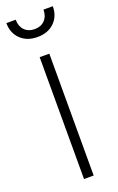

<svg xmlns="http://www.w3.org/2000/svg" viewBox="-159 -754 488 793"><g transform="rotate(-20 85.0 -357.5)"><path d="M64.5 0V-535.6H106.9V0ZM85.4 -616.7Q39.6 -616.7 11.5 -643.8Q-16.6 -670.9 -16.6 -714.8H24.4Q24.4 -686 41 -668.7Q57.6 -651.4 85.4 -651.4Q113.3 -651.4 129.9 -668.7Q146.5 -686 146.5 -714.8H187.5Q187.5 -670.9 159.4 -643.8Q131.3 -616.7 85.4 -616.7Z"/></g></svg>

Font: Inter Display Extra Light
Style: Regular
Weight: 200
Designer: Rasmus Andersson
Foundry: rsms
Version: Version 4.000;git-4fc901f